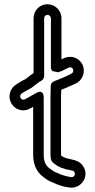

<svg xmlns="http://www.w3.org/2000/svg" viewBox="-20 -731 449 909"><path d="M228.3 -394.3C228.3 -394.3 254.8 -388.7 255.7 -388.9C278.2 -395.2 291.2 -405.5 305 -410.7C320.4 -416.8 331.1 -403.6 325.3 -389.4C322.5 -382.5 316.6 -382.8 291.3 -369.1C277.4 -362.3 253.7 -353.4 235.7 -346.2C226.1 -342.4 220 -332.5 220 -323V-305.8C219.3 -295.1 219 -286.2 219 -277V2C219 22.6 223.2 34.7 234.7 41.8C257.7 61.5 285 70.2 313.2 74.6C330.1 78.7 327.7 77.4 331.4 82.7C340.1 95.3 329.7 109.9 315.3 107.4C290.9 103.1 270.6 97.4 251.2 87.6C249.9 87 248.2 86.4 247.2 86.1C238.2 83.4 221 71.8 210.1 62.8C195.9 50.5 187 32.6 187 2V-268C187 -268 189.5 -313.7 149.1 -289.4C137 -282.2 124.2 -275.8 110.6 -267.7L99.6 -261.7C80.7 -250.4 65.8 -277.7 83.4 -288.9L93.7 -295.4C101.8 -299.8 110.9 -304.9 117 -308.5C125.9 -312.3 133.3 -317.8 138.9 -322.7C152.6 -333.3 164.1 -343.1 175.2 -348.6C183.7 -352.9 189 -362 189 -371V-645C189 -653.6 196.7 -661 204.5 -661C212.9 -661 221 -652.8 221 -645V-412C221 -405.4 223.7 -399 228.3 -394.3ZM270 -306C285.1 -311.9 300.6 -317.9 314.7 -324.9C326.2 -331.3 358.1 -337.2 371.7 -370.6C386.9 -408.2 367.2 -444.7 336.3 -457.2C321.4 -463.3 303.3 -463.8 287 -457.3C281.4 -455.2 276.9 -453.2 271 -450.4V-645C271 -681.7 240.2 -711 204.5 -711C168.2 -711 139 -680.9 139 -645V-385.4C128.3 -378.4 116.2 -368.3 107.8 -361.8C103.6 -358.6 98.5 -354.9 97.2 -354.4C87.2 -350.7 76.9 -344 67.6 -338.1L57.2 -331.5C42.9 -322.9 31.9 -308.8 27.4 -292.1C12.8 -238.6 68.8 -186.4 124.5 -218.4L135.4 -224.3C136.3 -224.8 136.1 -224.7 137 -225.2V2C137 43.7 150.9 78 177.9 101.2C191.3 112.1 208.6 125.9 230.6 133.3C251.4 143.5 276.9 152.8 307.3 156.7C362.1 165.4 407.6 105.1 372.6 54.3C345.9 15.7 299.9 29.9 269.2 5.5C269.2 5.1 269 3.6 269 2V-277C269 -285.6 270.1 -295.9 270 -306Z"/></svg>

Font: HoneyBee
Style: Str
Weight: 700
Foundry: Cannot Into Space Fonts
Version: Version 0.89